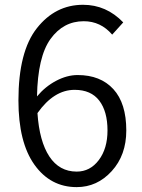

<svg xmlns="http://www.w3.org/2000/svg" viewBox="-20 -765 589 798"><path d="M298.8 -51.8Q354.5 -51.8 390.6 -99.6Q426.8 -147.5 426.8 -222.7Q426.8 -301.8 392.6 -346.7Q358.4 -391.6 290 -391.6Q204.1 -391.6 135.7 -294.9Q143.6 -177.7 185.1 -114.7Q226.6 -51.8 298.8 -51.8ZM492.2 -671.9 446.3 -621.1Q398.4 -676.8 328.1 -676.8Q243.2 -676.8 189.9 -603Q136.7 -529.3 133.8 -364.3Q168 -405.3 213.4 -429.2Q258.8 -453.1 302.7 -453.1Q397.5 -453.1 451.2 -394.5Q504.9 -335.9 504.9 -222.7Q504.9 -120.1 444.3 -53.7Q383.8 12.7 298.8 12.7Q189.5 12.7 123 -80.6Q56.6 -173.8 56.6 -347.7Q56.6 -550.8 133.3 -647.9Q210 -745.1 325.2 -745.1Q421.9 -745.1 492.2 -671.9Z"/></svg>

Font: Gen Shin Gothic Normal
Style: Regular
Weight: 300
Designer: [Source Han Sans]
Ryoko NISHIZUKA  (kana & ideographs); Paul D. Hunt (Latin, Greek & Cyrillic); Wenlong ZHANG  (bopomofo
Version: Version 1.002.20150607